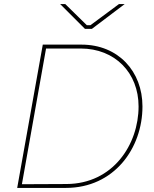

<svg xmlns="http://www.w3.org/2000/svg" viewBox="-20 -918 754 938"><path d="M64 0H302C537 0 676 -193 676 -398C676 -569 558 -700 378 -700H189ZM395 -777H429L589 -898H561L422 -795H404L299 -898H274ZM87 -18 205 -681H374C542 -681 657 -562 657 -398C657 -212 532 -20 305 -19Z"/></svg>

Font: Fixel Display Thin
Style: Italic
Weight: 100
Italic angle: -10°
Designer: AlfaBravo + MacPaw
Foundry: Kyrylo Tkachov, Marchela Mozhyna, Serhii Makarenko, Maria Weinstein, Zakhar Kryvoshyya
Version: Version 1.210;Glyphs 3.2 (3217)